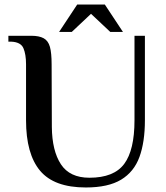

<svg xmlns="http://www.w3.org/2000/svg" viewBox="-20 -818 731 848"><path d="M359 10Q219 10 157 -64Q95 -138 95 -287V-534Q95 -578 83.5 -605Q72 -632 30 -634H17V-660H118Q153 -660 173 -649Q193 -638 200.5 -611Q208 -584 208 -534L209 -257Q210 -152 249 -92.5Q288 -33 375 -33Q483 -33 528.5 -94Q574 -155 574 -287V-660H620V-287Q620 -191 596 -125Q572 -59 515 -24.5Q458 10 359 10ZM241 -677 321 -798H443L523 -677H467L382 -757L297 -677Z"/></svg>

Font: El Messiri SemiBold
Style: Regular
Weight: 600
Designer: Mohamed Gaber
Foundry: Kief Type Foundry
Version: Version 2.020; ttfautohint (v1.8.3)